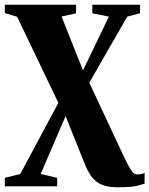

<svg xmlns="http://www.w3.org/2000/svg" viewBox="-26 -543 632 814"><path d="M473.5 251Q432.5 251 406.8 240.5Q381 230 364.5 209Q348 188 335 156L252 -50.5L146.5 194.5L216.5 211V247H-5.5V211L60 194.5L221.5 -107L46.5 -472L-5.5 -487.5V-523H296.5V-486.5L235 -473L326 -244.5L435.5 -472.5L365.5 -486.5V-523H568L567.5 -487L513.5 -472.5L352.5 -192.5L503 129Q512 147 520.2 162.5Q528.5 178 537 187.2Q545.5 196.5 554.5 196.5Q563 196.5 571.5 195.2Q580 194 587 189.5V235.5Q575.5 239.5 562.5 243Q549.5 246.5 529 248.8Q508.5 251 473.5 251Z"/></svg>

Font: Merriweather 96pt Black
Style: Regular
Weight: 900
Version: Version 2.100